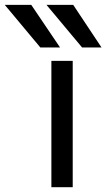

<svg xmlns="http://www.w3.org/2000/svg" viewBox="-95 -778 443 800"><path d="M119.1 2V-524.4H208V2ZM247.1 -580.1 98.6 -757.8H210L328.1 -580.1ZM73.2 -580.1 -75.2 -757.8H35.2L155.3 -580.1Z"/></svg>

Font: irohakakuC Regular
Style: Regular
Weight: 400
Designer: [Source Han Sans]
Ryoko NISHIZUKA Ë•øÂ°öÊ∂ºÂ≠ê (kana & ideographs); Paul D. Hunt (Latin, Greek & Cyrillic); Wenlong ZHAN
Version: Version 1.001.20160904